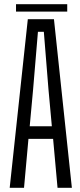

<svg xmlns="http://www.w3.org/2000/svg" viewBox="-20 -891 381 911"><path d="M26 0 112 -800H236L321 0H253L232 -232H115L94 0ZM121 -292H226L210 -467L188 -740H160L137 -466ZM56 -836V-871H299V-836Z"/></svg>

Font: Big Shoulders Display
Style: Regular
Weight: 400
Designer: Patric King
Foundry: XO Type Co
Version: Version 1.000; ttfautohint (v1.8.2)